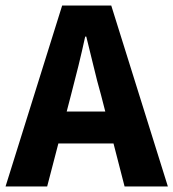

<svg xmlns="http://www.w3.org/2000/svg" viewBox="-26 -672 625 692"><path d="M-6 0 198 -652H375L579 0H423L338 -330Q324 -379 311 -434Q298 -489 285 -540H281Q270 -489 256.5 -434Q243 -379 230 -330L144 0ZM128 -155V-270H442V-155Z"/></svg>

Font: Mada
Style: Bold
Weight: 700
Designer: Khaled Hosny
Version: Version 1.5